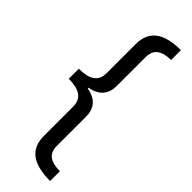

<svg xmlns="http://www.w3.org/2000/svg" viewBox="-329 -818 1053 1053"><g transform="rotate(45 197.0 -291.5)"><path d="M349 216V140C279 139 239 117 239 54V-171C239 -237 206 -277 136 -289V-295C205 -307 239 -347 239 -413V-636C239 -699 281 -721 349 -723V-799C218 -799 150 -751 150 -648V-422C150 -356 106 -331 25 -331V-253C106 -253 150 -227 150 -161V64C150 168 214 215 349 216Z"/></g></svg>

Font: Noto Sans Sinhala Condensed Medium
Style: Regular
Weight: 500
Width: 3
Designer: Jelle Bosma - Monotype Design Team
Foundry: Monotype Imaging Inc.
Version: Version 2.006